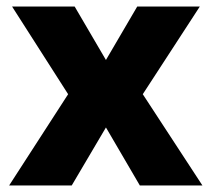

<svg xmlns="http://www.w3.org/2000/svg" viewBox="-20 -569 649 589"><path d="M189 -280 8 0H200L305 -178L409 0H601L418 -280L593 -549H401L305 -385L209 -549H17Z"/></svg>

Font: Noto Sans Myanmar UI ExtraBold
Style: Regular
Weight: 800
Designer: Monotype Design Team
Foundry: Monotype Imaging Inc.
Version: Version 2.103